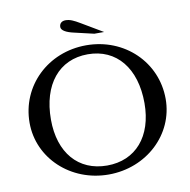

<svg xmlns="http://www.w3.org/2000/svg" viewBox="-99 -1048 1145 1156"><g transform="rotate(-10 473.0 -470.0)"><path d="M473 -780C239 -780 57 -605 57 -379C57 -162 241 10 473 10C705 10 889 -162 889 -379C889 -605 707 -780 473 -780ZM473 -45C297 -45 187 -173 187 -376C187 -590 297 -725 473 -725C649 -725 759 -590 759 -376C759 -173 648 -45 473 -45ZM594 -840 464 -917C427 -939 404 -950 377 -950C354 -950 339 -937 339 -915C339 -894 369 -878 414 -868L534 -840Z"/></g></svg>

Font: Libre Baskerville
Style: Regular
Weight: 400
Designer: Pablo Impallari, Rodrigo Fuenzalida
Foundry: Pablo Impallari, Rodrigo Fuenzalida
Version: Version 1.051;Glyphs 3.2.3 (3260)